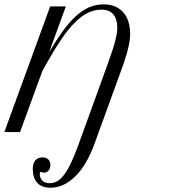

<svg xmlns="http://www.w3.org/2000/svg" viewBox="-125 -608 801 884"><path d="M106 -578.6H178.2L101.6 -368.7Q134.8 -424.3 164.8 -465.6Q194.8 -506.8 224.6 -533.9Q254.4 -561 285.6 -574.5Q316.9 -587.9 352.5 -587.9Q382.3 -587.9 405 -578.1Q427.7 -568.4 443.1 -550.5Q458.5 -532.7 466.3 -507.8Q474.1 -482.9 474.1 -452.1Q474.1 -439.5 472.4 -424.8Q470.7 -410.2 466.3 -391.1Q461.9 -372.1 454.6 -347.7Q447.3 -323.2 435.5 -291L310.1 53.7Q274.4 152.3 221.4 204.3Q168.5 256.3 106.9 256.3Q67.9 256.3 46.9 234.1Q25.9 211.9 25.9 169.4Q25.9 144.5 37.6 130.6Q49.3 116.7 70.3 116.7Q87.4 116.7 97.2 126Q106.9 135.3 106.9 151.4Q106.9 167 98.9 177Q90.8 187 78.1 187Q72.8 187 69.8 185.5Q66.9 184.1 62.5 184.1Q59.6 184.1 58.8 185.5Q58.1 187 58.1 191.9Q58.1 212.4 70.1 223.9Q82 235.4 104 235.4Q123 235.4 139.4 225.6Q155.8 215.8 171.6 194.6Q187.5 173.3 203.1 139.6Q218.8 106 236.3 58.1L362.3 -289.6Q375 -324.7 385 -353.5Q395 -382.3 401.6 -405.5Q408.2 -428.7 411.6 -447Q415 -465.3 415 -480.5Q415 -518.6 397.2 -541Q379.4 -563.5 341.8 -563.5Q308.6 -563.5 278.8 -548.6Q249 -533.7 219.2 -503.9Q189.5 -474.1 158.9 -429.4Q128.4 -384.8 94.7 -325.2L69.8 -280.3L-32.7 0H-105Z"/></svg>

Font: Petit Formal Script
Style: Regular
Weight: 400
Version: Version 1.001; ttfautohint (v0.8) -G 200 -r 50